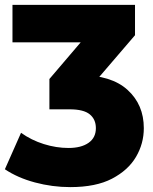

<svg xmlns="http://www.w3.org/2000/svg" viewBox="-38 -562 627 785"><path d="M249 203Q176 203 105 184Q34 165 -18 130L48 -19Q90 11 141 27Q192 43 242 43Q294 43 324 22Q354 1 354 -38Q354 -74 329 -94.5Q304 -115 247 -115H164V-239L350 -457L368 -389H13V-542H514V-418L327 -200L234 -255H287Q417 -255 483.5 -194.5Q550 -134 550 -38Q550 25 518 79.5Q486 134 420 168.5Q354 203 249 203Z"/></svg>

Font: MOST Montserrat ExtraBold
Style: Regular
Weight: 800
Designer: Julieta Ulanovsky
Foundry: Julieta Ulanovsky
Version: Version 8.000;March 11, 2024;FontCreator 15.0.0.2926 64-bit